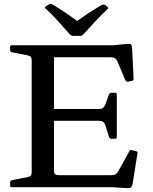

<svg xmlns="http://www.w3.org/2000/svg" viewBox="-20 -981 801 1006"><path d="M542 -946Q551 -939 543 -933Q513 -905 481.5 -871.5Q450 -838 416 -800Q410 -793 400 -793H363Q354 -793 347 -800Q313 -838 281.5 -873Q250 -908 219 -936Q211 -942 220 -948Q224 -951 228.5 -953.5Q233 -956 236 -958Q245 -964 254 -958Q292 -936 327 -912Q362 -888 396 -863H373Q406 -887 440.5 -910Q475 -933 511 -954Q519 -959 528 -956Q532 -954 535.5 -951Q539 -948 542 -946ZM146 0V-744H263V-87Q263 -73 269 -68Q275 -63 289 -63H563Q577 -63 585.5 -68Q594 -73 600 -84L658 -189Q662 -198 672 -194L693 -189Q703 -186 700 -176L675 -19Q673 -9 669.5 -3Q666 3 657.5 4Q649 5 629 4L573 0ZM563 -254Q554 -254 551 -264L532 -325Q528 -337 520 -342.5Q512 -348 499 -348H263V-410H499Q513 -410 520 -416Q527 -422 532 -434L551 -486Q554 -495 564 -495H583Q592 -495 592 -485V-263Q592 -254 582 -254ZM650 -553Q642 -551 637 -560L595 -660Q589 -672 581 -676.5Q573 -681 559 -681H263V-744H574L646 -751Q658 -752 663 -750.5Q668 -749 670 -740.5Q672 -732 673 -712L680 -568Q680 -558 670 -557ZM42 0Q33 0 33 -10V-25Q33 -35 43 -37L124 -53Q138 -56 142 -61.5Q146 -67 146 -80V-213H263V0ZM33 -734Q33 -744 42 -744H263V-531H146V-664Q146 -677 142 -682.5Q138 -688 124 -691L43 -707Q33 -709 33 -719Z"/></svg>

Font: Hahmlet Medium
Style: Regular
Weight: 500
Version: Version 1.002